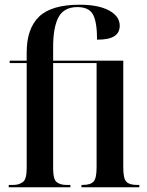

<svg xmlns="http://www.w3.org/2000/svg" viewBox="-20 -793 624 813"><path d="M17 0V-10H38Q59 -10 76 -21.5Q93 -33 93 -80V-526H21V-536H93V-571Q93 -672 145.5 -722.5Q198 -773 317 -773Q397 -773 442 -748.5Q487 -724 487 -684Q487 -655 464.5 -640Q442 -625 391 -625Q391 -699 374 -731Q357 -763 308 -763Q251 -763 228 -720.5Q205 -678 205 -593V-536H502V-83Q502 -37 515 -23.5Q528 -10 559 -10H570V0H325V-10H331Q363 -10 376 -24Q389 -38 389 -84V-526H205V-80Q205 -33 220.5 -21.5Q236 -10 260 -10H278V0Z"/></svg>

Font: Noto Serif Display ExtraCondensed SemiBold
Style: Regular
Weight: 600
Width: 2
Designer: Monotype Design Team
Foundry: Monotype Imaging Inc.
Version: Version 2.009